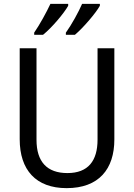

<svg xmlns="http://www.w3.org/2000/svg" viewBox="-20 -964 694 994"><path d="M497 -934V-944H405C388 -904 350 -835 321 -795V-784H368C410 -819 476 -896 497 -934ZM333 -934V-944H241C222 -903 186 -837 157 -795V-784H203C249 -821 311 -895 333 -934ZM572 -242V-714H485V-241C485 -132 437 -68 329 -68C223 -68 169 -127 169 -240V-714H82V-243C82 -84 166 10 325 10C492 10 572 -89 572 -242Z"/></svg>

Font: Noto Sans Devanagari UI SemiCondensed
Style: Regular
Weight: 400
Width: 4
Designer: Jelle Bosma - Monotype Design Team
Foundry: Monotype Imaging Inc.
Version: Version 2.004